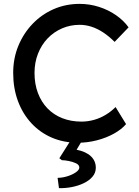

<svg xmlns="http://www.w3.org/2000/svg" viewBox="-20 -726 719 990"><path d="M48 -350Q48 -425 74.5 -489.5Q101 -554 148 -603Q195 -652 257 -679Q319 -706 391 -706Q442 -706 490.5 -690.5Q539 -675 578.5 -647.5Q618 -620 643 -585L571 -510Q542 -539 512.5 -558.5Q483 -578 452.5 -588Q422 -598 391 -598Q342 -598 299.5 -579.5Q257 -561 225.5 -528Q194 -495 176 -449.5Q158 -404 158 -350Q158 -293 175.5 -246.5Q193 -200 225 -167Q257 -134 301.5 -116.5Q346 -99 400 -99Q433 -99 465 -108Q497 -117 525 -134Q553 -151 576 -174L630 -86Q607 -59 567.5 -37Q528 -15 479.5 -2.5Q431 10 382 10Q309 10 248 -16Q187 -42 142 -90.5Q97 -139 72.5 -205Q48 -271 48 -350ZM277 191Q301 191 327 183Q353 175 371 162.5Q389 150 389 138Q389 124 372 116Q355 108 334 104Q313 100 299 100L286 90L358 -24H417L375 46Q424 56 449 80Q474 104 474 139Q474 165 457 185Q440 205 412 218.5Q384 232 350.5 238.5Q317 245 284 244Z"/></svg>

Font: Mach
Style: Regular
Weight: 400
Version: Version 1.002